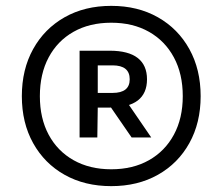

<svg xmlns="http://www.w3.org/2000/svg" viewBox="-20 -769 759 655"><path d="M359.5 -134Q269 -134 200.2 -172.8Q131.5 -211.5 93 -280.8Q54.5 -350 54.5 -441Q54.5 -532 93 -601.5Q131.5 -671 200.2 -710Q269 -749 359.5 -749Q450 -749 518.8 -710Q587.5 -671 626 -601.5Q664.5 -532 664.5 -441Q664.5 -350 626 -280.8Q587.5 -211.5 518.8 -172.8Q450 -134 359.5 -134ZM429 -300 356 -406 414.5 -419 496 -300ZM359.5 -191.5Q433.5 -191.5 488.2 -222.5Q543 -253.5 573.2 -309.5Q603.5 -365.5 603.5 -441Q603.5 -517 573.2 -573.2Q543 -629.5 488.2 -660.5Q433.5 -691.5 359.5 -691.5Q285.5 -691.5 230.8 -660.5Q176 -629.5 146 -573.2Q116 -517 116 -441Q116 -365.5 146 -309.5Q176 -253.5 231 -222.5Q286 -191.5 359.5 -191.5ZM251.5 -300V-596H354Q418 -596 449.8 -571.2Q481.5 -546.5 481.5 -498.5Q481.5 -450.5 450 -426.2Q418.5 -402 354 -402H313.5L312 -300ZM313.5 -452H364Q422.5 -452 422.5 -498.5Q422.5 -546 364 -546H313.5Z"/></svg>

Font: Encode Sans SC SemiCondensed SemiBold
Style: Regular
Weight: 600
Width: 4
Designer: Multiple Designers
Foundry: Impallari Type
Version: Version 3.002